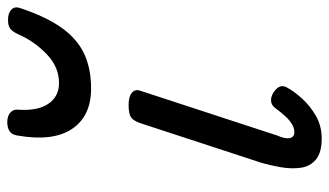

<svg xmlns="http://www.w3.org/2000/svg" viewBox="-208 -680 903 527"><g transform="rotate(-90 243.5 -416.5)"><path d="M127 15Q88 15 69 -1Q50 -17 46.5 -42.5Q43 -68 48 -97Q53 -126 61 -153L169 -483Q176 -503 186 -509Q196 -515 219 -515Q242 -515 252.5 -506Q263 -497 258 -483L135 -107Q128 -91 127.5 -80.5Q127 -70 131.5 -65Q136 -60 144 -60Q155 -60 166 -66.5Q177 -73 188 -85Q199 -97 210 -112Q218 -123 229.5 -124Q241 -125 254 -117Q268 -107 270 -97.5Q272 -88 266 -79Q257 -62 237.5 -40Q218 -18 190 -1.5Q162 15 127 15ZM264 -618Q188 -618 153 -670.5Q118 -723 135 -820Q137 -835 146.5 -841.5Q156 -848 172 -848Q188 -848 197.5 -840Q207 -832 206 -820Q202 -765 222 -735.5Q242 -706 279 -706Q323 -706 358 -739.5Q393 -773 412 -816Q420 -834 428.5 -840Q437 -846 452 -846Q471 -846 480.5 -837Q490 -828 485 -813Q461 -741 430.5 -698.5Q400 -656 359.5 -637Q319 -618 264 -618Z"/></g></svg>

Font: Playwrite AU VIC
Style: Regular
Weight: 400
Designer: Veronika Burian, José Scaglione
Foundry: TypeTogether
Version: Version 1.002